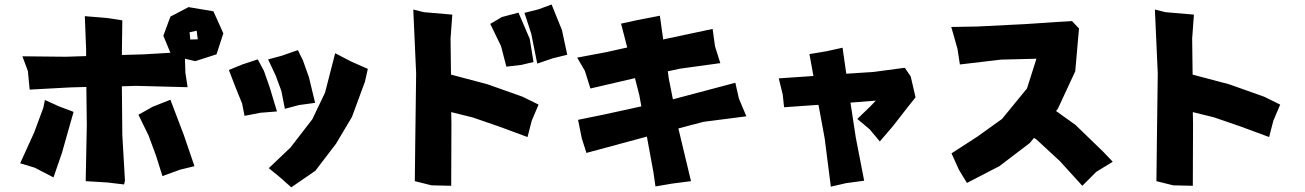

<svg xmlns="http://www.w3.org/2000/svg" viewBox="-20 -801 5778 850"><path d="M592.8 -293 637.7 -201.2 670.9 -111.3 699.2 -21.5 777.3 -49.8 840.8 -65.4 793.9 -203.1 734.4 -359.4 655.3 -328.1ZM171.9 -324.2 131.8 -215.8 69.3 -78.1 133.8 -58.6 216.8 -15.6 253.9 -123 305.7 -305.7 241.2 -330.1 178.7 -358.4ZM79.1 -551.8 103.5 -486.3 111.3 -404.3 292 -414.1 362.3 -416 364.3 -246.1 359.4 1 455.1 6.8 529.3 15.6 533.2 -2 521.5 -203.1 519.5 -418.9 582 -420.9 810.5 -415 800.8 -478.5 798.8 -541 844.7 -530.3 938.5 -560.5 968.8 -653.3 924.8 -751 814.5 -769.5 734.4 -727.5 703.1 -642.6 734.4 -567.4 618.2 -560.5 519.5 -557.6 521.5 -710.9 459 -720.7 355.5 -729.5 361.3 -581.1V-552.7L271.5 -549.8ZM819.3 -658.2 850.6 -665 855.5 -627 822.3 -626Z M1463.9 -565.4 1418.9 -390.6 1362.3 -272.5 1265.6 -147.5 1169.9 -56.6 1218.8 -16.6 1269.5 28.3 1376 -44.9 1467.8 -165 1538.1 -283.2 1595.7 -439.5 1608.4 -496.1 1535.2 -528.3ZM1167 -538.1 1201.2 -464.8 1225.6 -398.4 1241.2 -319.3 1303.7 -335.9 1375 -345.7 1347.7 -459 1321.3 -533.2 1298.8 -579.1 1225.6 -553.7ZM993.2 -491.2 1024.4 -410.2 1051.8 -342.8 1062.5 -288.1 1132.8 -301.8 1206.1 -307.6 1173.8 -415 1148.4 -487.3 1121.1 -538.1 1052.7 -515.6Z M1809.6 -758.8 1822.3 -475.6 1818.4 -175.8 1816.4 1 1890.6 19.5 1977.5 21.5 1978.5 -256.8 1977.5 -304.7 2072.3 -281.2 2188.5 -241.2 2315.4 -194.3 2334 -266.6 2364.3 -337.9 2293 -373 2138.7 -427.7 1976.6 -470.7 1974.6 -629.9 1982.4 -736.3 1856.4 -747.1ZM2301.8 -744.1 2332 -651.4 2358.4 -519.5 2427.7 -543 2491.2 -558.6 2467.8 -668 2421.9 -781.2 2364.3 -759.8ZM2150.4 -695.3 2198.2 -596.7 2221.7 -505.9 2288.1 -513.7 2341.8 -526.4 2325.2 -628.9 2275.4 -745.1 2202.1 -725.6Z M2729.5 -696.3 2756.8 -590.8 2665 -570.3 2535.2 -545.9 2569.3 -487.3 2593.8 -409.2 2791 -455.1 2810.5 -378.9 2819.3 -330.1 2658.2 -294.9 2539.1 -270.5 2555.7 -188.5 2576.2 -124 2843.8 -196.3 2873 -37.1 2881.8 24.4 2956.1 11.7 3039.1 1 2986.3 -219.7 2983.4 -232.4 3094.7 -261.7 3284.2 -286.1 3251 -365.2 3235.4 -434.6 2959 -361.3 2940.4 -455.1 2936.5 -485.4 2991.2 -497.1 3168.9 -521.5 3145.5 -595.7 3134.8 -672.9 2922.9 -627.9 2916 -626 2901.4 -731.4 2800.8 -711.9Z M3563.5 -561.5 3581.1 -464.8 3571.3 -463.9 3427.7 -454.1 3445.3 -381.8 3451.2 -326.2 3603.5 -336.9 3630.9 -188.5 3658.2 25.4 3725.6 9.8 3805.7 -1 3768.6 -192.4 3745.1 -346.7 3857.4 -355.5 3833 -330.1 3775.4 -274.4 3830.1 -228.5 3875 -174.8 3933.6 -243.2 3995.1 -322.3 4033.2 -370.1 4011.7 -462.9 3985.4 -501 3846.7 -482.4 3726.6 -474.6 3710 -589.8 3639.6 -574.2Z M4191.4 -681.6 4218.8 -585 4229.5 -515.6 4412.1 -537.1 4568.4 -541 4526.4 -409.2 4416 -274.4 4308.6 -197.3 4192.4 -122.1 4225.6 -48.8 4260.7 8.8 4404.3 -65.4 4539.1 -168 4557.6 -190.4 4568.4 -183.6 4671.9 -87.9 4771.5 21.5 4833 -40 4906.2 -85 4863.3 -129.9 4741.2 -248 4655.3 -309.6 4663.1 -319.3 4740.2 -485.4 4756.8 -674.8 4725.6 -708 4518.6 -694.3 4305.7 -683.6Z M5092.8 -758.8 5105.5 -475.6 5101.6 -175.8 5099.6 1 5173.8 19.5 5260.7 21.5 5261.7 -256.8 5260.7 -304.7 5355.5 -281.2 5471.7 -241.2 5598.6 -194.3 5617.2 -266.6 5647.5 -337.9 5576.2 -373 5421.9 -427.7 5259.8 -470.7 5257.8 -629.9 5265.6 -736.3 5139.6 -747.1Z"/></svg>

Font: MaokenAssortedSans-Lite
Style: Lite
Weight: 400
Version: Version 1.400